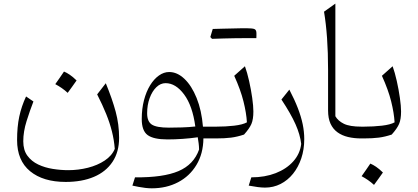

<svg xmlns="http://www.w3.org/2000/svg" viewBox="-20 -752 2271 1043"><path d="M603.5 56.6Q587.9 94.2 548.8 120.1Q509.8 146 457.8 159.2Q405.8 172.4 350.6 172.4Q309.6 172.4 266.6 165.5Q223.6 158.7 187.5 141.6Q151.4 124.5 128.9 94Q106.4 63.5 106.4 15.6Q106.4 -37.1 124.5 -94.5Q142.6 -151.9 161.6 -200.7L121.6 -228Q96.7 -174.8 84.7 -118.9Q72.8 -63 72.8 8.8Q72.8 120.1 143.6 178.2Q214.4 236.3 336.9 236.3Q425.3 236.3 490.2 208.7Q555.2 181.2 591.1 127.4Q627 73.7 627 -3.4Q627 -76.2 608.4 -145.3Q589.8 -214.4 554.7 -299.8L507.8 -239.3Q537.1 -181.6 556.9 -132.6Q576.7 -83.5 588.1 -37.8Q599.6 7.8 603.5 56.6ZM327.6 -363.3Q315.4 -345.2 304 -328.6Q292.5 -312 280.3 -294.9Q297.9 -285.6 315.2 -273.7Q332.5 -261.7 347.7 -247.6Q360.4 -264.6 372.3 -281.5Q384.3 -298.3 396 -314.9Q376 -334.5 359.1 -345.9Q342.3 -357.4 327.6 -363.3Z M879.4 -300.3Q934.6 -300.3 980.2 -238.8Q1025.9 -177.2 1041 -64.9Q1006.3 -61 968.3 -59.8Q930.2 -58.6 897.5 -58.6Q830.6 -58.6 804.9 -75.2Q779.3 -91.8 779.3 -136.7Q779.3 -182.1 793 -219.2Q806.6 -256.3 829.3 -278.3Q852.1 -300.3 879.4 -300.3ZM898.9 -360.8Q870.1 -360.8 843.3 -341.8Q816.4 -322.8 795.4 -288.6Q774.4 -254.4 762.2 -207.8Q750 -161.1 750 -105.5Q750 -41.5 782.2 -18.1Q814.5 5.4 889.6 5.4Q930.2 5.4 972.4 2.4Q1014.6 -0.5 1054.2 -6.3Q1057.1 11.7 1059.1 26.6Q1061 41.5 1061.5 60.1Q1032.7 142.1 949.7 177.5Q866.7 212.9 713.4 211.4L699.2 256.3Q715.3 259.8 733.2 263.2Q751 266.6 769.5 268.8Q788.1 271 804.7 271Q884.3 271 947.3 238Q1010.3 205.1 1047.1 144Q1084 83 1085 0H1141.1V-64H1082.5Q1075.2 -152.8 1048.1 -219.7Q1021 -286.6 981.9 -323.7Q942.9 -360.8 898.9 -360.8Z M1323.2 -544.9Q1338.9 -544.9 1348.6 -544.9Q1358.4 -544.9 1364 -544.9Q1369.6 -544.9 1372.6 -544.9Q1373 -551.3 1373 -559.1Q1373 -566.9 1373 -571.8Q1373 -588.9 1362.8 -593.8Q1352.5 -598.6 1317.9 -598.6Q1285.2 -591.3 1252.4 -583.3Q1219.7 -575.2 1187.3 -567.1Q1154.8 -559.1 1122.6 -550.8Q1125 -548.3 1127.2 -545.9Q1129.4 -543.5 1131.8 -541Q1162.1 -542 1194.1 -543Q1226.1 -543.9 1258.5 -544.4Q1291 -544.9 1323.2 -544.9ZM1131.8 -541Q1163.1 -550.3 1194.1 -559.6Q1225.1 -568.8 1256.1 -578.9Q1287.1 -588.9 1317.9 -598.6Q1309.1 -598.6 1290 -598.4Q1271 -598.1 1245.6 -597.4Q1220.2 -596.7 1191.7 -596.2Q1163.1 -595.7 1135.7 -594.7Q1132.3 -584 1129.2 -573.2Q1126 -562.5 1122.6 -550.8Q1125 -548.3 1127.2 -545.9Q1129.4 -543.5 1131.8 -541ZM1141.1 0H1152.8Q1201.7 0 1235.6 -4.4Q1269.5 -8.8 1305.7 -21Q1335 -53.7 1345.7 -78.6Q1356.4 -103.5 1356.4 -146.5Q1356.4 -175.3 1350.1 -220.2Q1343.8 -265.1 1333.3 -311.8Q1322.8 -358.4 1310.5 -392.1L1252.4 -340.3Q1287.1 -263.7 1302.7 -200.9Q1318.4 -138.2 1321.3 -87.4Q1298.3 -74.7 1252.2 -69.3Q1206.1 -64 1155.3 -64H1141.1Q1133.8 -64 1130.1 -56.4Q1126.5 -48.8 1126.5 -33.2V-30.8Q1126.5 -15.1 1130.1 -7.6Q1133.8 0 1141.1 0Z M1632.8 3.4Q1632.8 -36.1 1624.3 -77.4Q1615.7 -118.7 1597.9 -164.8Q1580.1 -210.9 1551.8 -265.1L1508.8 -211.4Q1560.1 -133.8 1585.2 -77.4Q1610.4 -21 1616.2 29.8Q1609.9 83.5 1573.2 124.5Q1536.6 165.5 1477.8 188.5Q1418.9 211.4 1345.2 211.4L1331.1 256.3Q1356.9 261.2 1379.9 264.2Q1402.8 267.1 1419.4 267.1Q1465.3 267.1 1504.2 247.3Q1543 227.5 1571.8 191.9Q1600.6 156.2 1616.7 108.2Q1632.8 60.1 1632.8 3.4Z M1801.8 -732.4 1740.2 -688.5Q1751 -624.5 1756.6 -545.7Q1762.2 -466.8 1762.2 -372.1V-151.9Q1762.2 -108.9 1775.6 -79.8Q1789.1 -50.8 1813.5 -33.2Q1837.9 -15.6 1870.8 -7.8Q1903.8 0 1942.9 0H1943.4V-64H1942.9Q1879.9 -64 1848.1 -79.6Q1816.4 -95.2 1801.8 -120.6Z M1991.7 136.7Q1979.5 154.8 1968 171.4Q1956.5 188 1944.3 205.1Q1961.9 214.4 1979.2 226.3Q1996.6 238.3 2011.7 252.4Q2024.4 235.4 2036.4 218.5Q2048.3 201.7 2060.1 185.1Q2040 165.5 2023.2 154.1Q2006.3 142.6 1991.7 136.7ZM1943.4 0H1955.1Q2003.9 0 2037.8 -4.4Q2071.8 -8.8 2107.9 -21Q2137.2 -53.7 2147.9 -78.6Q2158.7 -103.5 2158.7 -146.5Q2158.7 -175.3 2152.3 -220.2Q2146 -265.1 2135.5 -311.8Q2125 -358.4 2112.8 -392.1L2054.7 -340.3Q2089.4 -263.7 2105 -200.9Q2120.6 -138.2 2123.5 -87.4Q2100.6 -74.7 2054.4 -69.3Q2008.3 -64 1957.5 -64H1943.4Q1936 -64 1932.4 -56.4Q1928.7 -48.8 1928.7 -33.2V-30.8Q1928.7 -15.1 1932.4 -7.6Q1936 0 1943.4 0Z"/></svg>

Font: Pinar-VF-FD
Style: Regular
Weight: 300
Designer: Amin Abedi
Version: Version 3.0